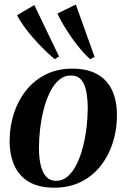

<svg xmlns="http://www.w3.org/2000/svg" viewBox="-20 -838 574 870"><path d="M307 -527Q376 -527 421 -501.5Q466 -476 488 -428.8Q510 -381.5 510 -315.5Q510 -251.5 491.5 -192.5Q473 -133.5 436.8 -87.2Q400.5 -41 347.5 -14.2Q294.5 12.5 226 12.5Q157.5 12.5 112.5 -13.2Q67.5 -39 45.8 -86.5Q24 -134 23.5 -197.5Q23.5 -263.5 42.5 -322.8Q61.5 -382 98 -428Q134.5 -474 187.2 -500.5Q240 -527 307 -527ZM301 -496Q270.5 -496 246.8 -475.2Q223 -454.5 206 -419.8Q189 -385 178 -342Q167 -299 161.8 -254Q156.5 -209 156.5 -168.5Q156.5 -121.5 164.8 -88Q173 -54.5 190.2 -36.5Q207.5 -18.5 234 -18.5Q264 -18.5 287.5 -39.2Q311 -60 328 -95Q345 -130 356 -173Q367 -216 372.2 -260.8Q377.5 -305.5 377.5 -345.5Q377.5 -389.5 371 -423.2Q364.5 -457 348 -476.5Q331.5 -496 301 -496ZM228 -570Q206.5 -587.5 181.8 -611.8Q157 -636 133 -663.2Q109 -690.5 89.2 -717.8Q69.5 -745 57 -769L135.5 -815L247.5 -582ZM388.5 -569.5Q368 -588 346.5 -613.2Q325 -638.5 305 -667Q285 -695.5 268.2 -723.8Q251.5 -752 240 -776.5L323.5 -817.5L408.5 -580.5Z"/></svg>

Font: Merriweather 120pt SemiBold
Style: Italic
Weight: 600
Italic angle: -7.8°
Version: Version 2.101